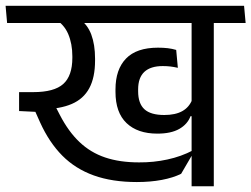

<svg xmlns="http://www.w3.org/2000/svg" viewBox="-34 -653 881 673"><path d="M715.4 -593.4H637.6V0H715.4ZM586.3 -572.4H827L821.5 -632.6H580.8ZM-9.1 -572.4H776.5L771.1 -632.6H-14.4ZM299.2 -447.3Q299.2 -496.5 285.9 -532.1Q272.5 -567.7 243.3 -587.4H157.4Q190.6 -567.8 205.1 -533.7Q219.6 -499.6 219.6 -456V-450.3Q219.6 -387.2 187.7 -358.6Q155.8 -330.1 82.6 -330.1H32.9L71.7 -269.6L113.4 -270Q176.4 -270.8 217.5 -288.6Q258.7 -306.3 278.9 -343.8Q299.2 -381.3 299.2 -440.9ZM600.9 -43.8 642.3 -114.8V-126Q601.1 -104.3 552.6 -93.9Q504.1 -83.4 453.1 -83.8Q385.5 -83.8 334.5 -101.1Q283.4 -118.3 244.7 -155.1Q205.9 -191.8 175.7 -250.3L154.7 -290.9L32.9 -330.1V-263.8L90 -261L106.5 -224.1Q138.3 -153.9 184.3 -107.5Q230.3 -61.2 294.7 -38.1Q359.1 -14.9 445.7 -14.9Q493.1 -14.9 533.1 -22.4Q573.1 -30 600.9 -43.8ZM517.5 -184.6Q565.4 -184.6 594.3 -201Q623.2 -217.5 633.8 -245.6H643.2L640.3 -305.2Q629.6 -277.3 605.2 -263.6Q580.8 -249.9 541.8 -249.9Q494.3 -249.9 472.3 -270Q450.2 -290.2 450.2 -333.1V-339.7Q450.2 -380.7 472 -401.1Q493.9 -421.4 536.5 -421.4Q550.2 -421.4 562.8 -420Q575.4 -418.5 589.4 -415.3L583.6 -478Q569.5 -482.2 553.9 -484.1Q538.2 -485.9 519.8 -485.9Q444.5 -485.9 407.7 -447.7Q370.8 -409.5 370.8 -339.7V-330.9Q370.8 -258.5 409.6 -221.5Q448.3 -184.6 517.5 -184.6Z"/></svg>

Font: Anek Devanagari Medium
Style: Regular
Weight: 500
Designer: Kailash Malviya (Devanagari) & Yesha Goshar (Latin)
Foundry: Ek Type
Version: Version 1.003